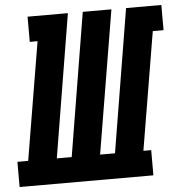

<svg xmlns="http://www.w3.org/2000/svg" viewBox="-89 -785 788 835"><g transform="rotate(-5 304.5 -367.5)"><path d="M-37 0V-110H10L96 -625H62V-735H238L135 -110H200L303 -735H428L324 -110H389L492 -735H646V-625H599L513 -110H547V0Z"/></g></svg>

Font: Iosevka Curly Slab XBdExObl
Style: Regular
Weight: 800
Width: 7
Italic angle: -9°
Monospace: yes
Designer: Belleve Invis
Foundry: Belleve Invis
Version: Version 11.1.0; ttfautohint (v1.8.3)